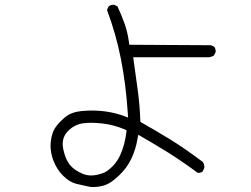

<svg xmlns="http://www.w3.org/2000/svg" viewBox="-20 -751 1040 794"><path d="M357.4 -25.4Q338.9 -25.4 321.8 -32.2Q285.6 -47.9 268.1 -70.3Q250.5 -92.8 241.7 -133.8Q239.3 -145.5 239.3 -155.8Q239.3 -187 261.7 -209.5Q288.1 -236.3 324.2 -241.2Q340.3 -243.2 357.9 -243.2Q379.4 -243.2 404.8 -240.2Q451.7 -234.4 494.6 -216.3L503.4 -212.4L502.4 -202.6Q496.1 -151.9 477.1 -109.4Q456.5 -64.9 416 -39.6L414.1 -38.6Q382.8 -25.4 357.4 -25.4ZM358.9 -293.9Q336.4 -293.9 314.9 -291.5Q273.9 -287.1 249 -266.1Q222.7 -244.1 208 -222.2Q194.3 -201.2 189.9 -165.5Q189 -156.7 189 -148.4Q189 -120.1 199.7 -89.8Q214.4 -50.3 241 -24.2Q267.6 2 294.4 8.8Q323.7 16.1 354 22Q359.4 22.5 364.3 22.5Q389.2 22.5 411.1 15.6Q437.5 7.8 470.2 -23.4Q503.9 -54.7 522.5 -93.3Q541 -131.8 548.3 -175.3L551.8 -193.8Q623 -152.8 676.5 -119.4Q730 -85.9 797.9 -36.1Q798.3 -36.1 799.3 -36.1Q810.1 -36.1 817.9 -41.5L824.7 -56.2Q825.2 -57.6 825.2 -61.3Q825.2 -64.9 823.7 -70.6Q822.3 -76.2 818.4 -81.5Q739.3 -140.6 682.1 -175.5Q625 -210.4 560.5 -247.1Q558.1 -314.5 550.3 -373.5Q542.5 -432.6 530.8 -514.2H844.7Q855.5 -515.6 864.7 -521.5L871.6 -535.6Q872.1 -537.1 872.1 -538.3Q872.1 -539.6 871.8 -541Q871.6 -542.5 871.3 -544.2Q871.1 -545.9 870.6 -547.6Q870.1 -549.3 869.6 -551.3Q868.7 -554.2 866.7 -557.1L852.5 -564L514.6 -565.9L513.2 -577.1Q507.8 -617.7 494.6 -654.8Q481.9 -689.9 465.8 -724.6L452.6 -731Q451.2 -731.4 447.8 -731.4Q444.3 -731.4 439.5 -730Q434.6 -728.5 430.2 -725.1Q424.3 -717.8 422.9 -708.5Q459.5 -611.3 480 -507.3Q500.5 -403.3 508.3 -285.2L509.8 -264.6L490.7 -272Q429.7 -293.9 358.9 -293.9Z"/></svg>

Font: NaikaiFont
Style: ExtraLight
Weight: 200
Version: Version 1.89